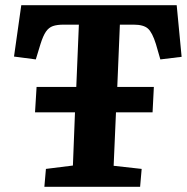

<svg xmlns="http://www.w3.org/2000/svg" viewBox="-20 -720 720 740"><path d="M151 0 157 -69 261 -82 269 -287H115L121 -385H274L284 -625H225Q200 -625 184 -619.5Q168 -614 157 -598Q146 -582 136 -550L118 -491L34 -502L62 -700H661L680 -501L598 -491L581 -550Q567 -595 550 -610Q533 -625 495 -625H442L432 -385H573L568 -287H427L418 -81L526 -69L520 0Z"/></svg>

Font: Literata 12pt
Style: Bold Italic
Weight: 700
Italic angle: -2°
Designer: Latin by Veronika Burian and Jose Scaglione. Greek by Irene Vlachou. Cyrillic by Vera Evstafieva
Foundry: TypeTogether
Version: Version 3.002